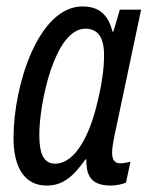

<svg xmlns="http://www.w3.org/2000/svg" viewBox="-20 -566 475 596"><path d="M125 10C172 10 205 -14 245 -71H248C248 -30 255 10 324 10C339 10 360 6 371 1L385 -64C373 -61 362 -59 354 -59C335 -59 328 -71 328 -92C328 -106 331 -123 335 -143L418 -536H352L332 -468H329C316 -521 287 -546 236 -546C100 -546 22 -303 22 -138C22 -43 58 10 125 10ZM151 -58C117 -58 102 -86 102 -147C102 -247 150 -477 245 -477C283 -477 303 -451 303 -395C303 -352 296 -302 280 -239C260 -156 217 -58 151 -58Z"/></svg>

Font: Noto Sans ExtraCondensed
Style: Italic
Weight: 400
Width: 2
Italic angle: -12°
Designer: Monotype Design Team
Foundry: Monotype Imaging Inc.
Version: Version 2.013